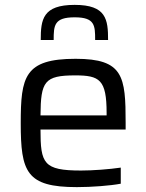

<svg xmlns="http://www.w3.org/2000/svg" viewBox="-20 -759 600 787"><path d="M286 -688C369 -688 370 -655 370 -595H423C423 -679 416 -739 286 -739C155 -739 147 -679 147 -595H200C200 -655 202 -688 286 -688ZM495 -228V-255C495 -446 486 -518 290 -518C80 -518 65 -444 65 -254C65 -54 88 8 295 8C357 8 433 2 475 -6V-72C428 -65 360 -60 312 -60C158 -60 146 -89 146 -228ZM288 -450C388 -450 417 -433 417 -296V-286H146C147 -425 162 -450 288 -450Z"/></svg>

Font: Saira UNSAM
Style: Regular
Weight: 400
Designer: Hector Gatti with collaboration of the Omnibus-Type team
Foundry: Omnibus-Type
Version: Version 0.072;PS 000.072;hotconv 1.0.88;makeotf.lib2.5.64775